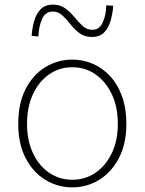

<svg xmlns="http://www.w3.org/2000/svg" viewBox="-20 -798 626 831"><path d="M293 13Q230 13 176.5 -19.5Q123 -52 91 -113.5Q59 -175 59 -262Q59 -351 91 -413Q123 -475 176.5 -507.5Q230 -540 293 -540Q340 -540 382.5 -521.5Q425 -503 457.5 -467.5Q490 -432 508.5 -380Q527 -328 527 -262Q527 -175 494.5 -113.5Q462 -52 409 -19.5Q356 13 293 13ZM293 -20Q349 -20 393.5 -50.5Q438 -81 464 -135.5Q490 -190 490 -262Q490 -335 464 -390Q438 -445 393.5 -476Q349 -507 293 -507Q237 -507 192.5 -476Q148 -445 122.5 -390Q97 -335 97 -262Q97 -190 122.5 -135.5Q148 -81 192.5 -50.5Q237 -20 293 -20ZM377 -638Q346 -638 324 -654.5Q302 -671 285 -693Q268 -715 250 -731.5Q232 -748 208 -748Q177 -748 162.5 -716.5Q148 -685 146 -640L117 -643Q119 -675 127.5 -706Q136 -737 155.5 -757.5Q175 -778 210 -778Q241 -778 263 -761.5Q285 -745 302.5 -723.5Q320 -702 338 -685.5Q356 -669 380 -669Q410 -669 424.5 -700.5Q439 -732 440 -775L470 -773Q468 -742 459.5 -711Q451 -680 432 -659Q413 -638 377 -638Z"/></svg>

Font: Noto Sans TC
Style: Regular
Weight: 100
Designer: Ryoko NISHIZUKA 西塚涼子 (kana, bopomofo & ideographs); Paul D. Hunt (Latin, Greek & Cyrillic); Sandoll Communications 산돌커뮤니
Foundry: Adobe
Version: Version 2.004;hotconv 1.0.118;makeotfexe 2.5.65603